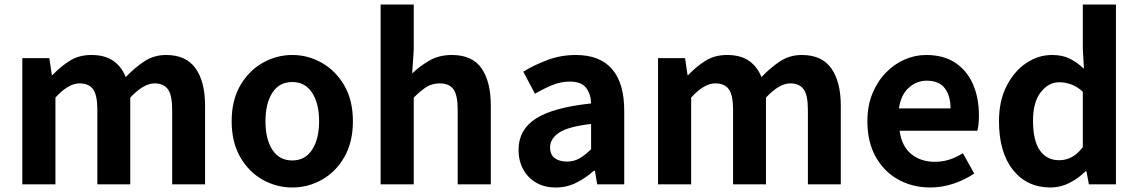

<svg xmlns="http://www.w3.org/2000/svg" viewBox="-20 -818 5050 852"><path d="M79 0V-560H199L210 -485H213Q248 -522 289 -548Q330 -574 385 -574Q445 -574 482 -548.5Q519 -523 538 -476Q577 -517 620 -545.5Q663 -574 717 -574Q806 -574 848 -514.5Q890 -455 890 -349V0H744V-331Q744 -396 725 -422Q706 -448 666 -448Q617 -448 558 -385V0H412V-331Q412 -396 393 -422Q374 -448 333 -448Q283 -448 226 -385V0Z M1277 14Q1207 14 1145.5 -20.5Q1084 -55 1046 -121Q1008 -187 1008 -280Q1008 -373 1046 -438.5Q1084 -504 1145.5 -539Q1207 -574 1277 -574Q1347 -574 1408.5 -539Q1470 -504 1508 -438.5Q1546 -373 1546 -280Q1546 -187 1508 -121Q1470 -55 1408.5 -20.5Q1347 14 1277 14ZM1277 -106Q1334 -106 1365 -153.5Q1396 -201 1396 -280Q1396 -359 1365 -406.5Q1334 -454 1277 -454Q1219 -454 1188.5 -406.5Q1158 -359 1158 -280Q1158 -201 1188.5 -153.5Q1219 -106 1277 -106Z M1669 0V-798H1816V-597L1809 -492Q1842 -524 1885 -549Q1928 -574 1985 -574Q2076 -574 2117 -514.5Q2158 -455 2158 -349V0H2011V-331Q2011 -396 1992 -422Q1973 -448 1932 -448Q1898 -448 1872.5 -432Q1847 -416 1816 -385V0Z M2446 14Q2396 14 2359 -7.5Q2322 -29 2301.5 -67Q2281 -105 2281 -153Q2281 -242 2357.5 -291.5Q2434 -341 2603 -359Q2602 -400 2581 -428Q2560 -456 2508 -456Q2469 -456 2431 -440.5Q2393 -425 2354 -402L2302 -500Q2351 -530 2410 -552Q2469 -574 2535 -574Q2642 -574 2696 -511.5Q2750 -449 2750 -327V0H2630L2620 -60H2615Q2579 -28 2537 -7Q2495 14 2446 14ZM2495 -101Q2527 -101 2552 -115.5Q2577 -130 2603 -156V-268Q2500 -256 2460.5 -229Q2421 -202 2421 -164Q2421 -131 2442 -116Q2463 -101 2495 -101Z M2900 0V-560H3020L3031 -485H3034Q3069 -522 3110 -548Q3151 -574 3206 -574Q3266 -574 3303 -548.5Q3340 -523 3359 -476Q3398 -517 3441 -545.5Q3484 -574 3538 -574Q3627 -574 3669 -514.5Q3711 -455 3711 -349V0H3565V-331Q3565 -396 3546 -422Q3527 -448 3487 -448Q3438 -448 3379 -385V0H3233V-331Q3233 -396 3214 -422Q3195 -448 3154 -448Q3104 -448 3047 -385V0Z M4108 14Q4030 14 3966.5 -21Q3903 -56 3866 -122Q3829 -188 3829 -280Q3829 -348 3851 -402Q3873 -456 3910 -494.5Q3947 -533 3993.5 -553.5Q4040 -574 4090 -574Q4167 -574 4219 -539.5Q4271 -505 4297.5 -444.5Q4324 -384 4324 -306Q4324 -263 4317 -238H3972Q3981 -170 4023 -135Q4065 -100 4128 -100Q4162 -100 4192 -109.5Q4222 -119 4253 -138L4303 -48Q4262 -20 4211 -3Q4160 14 4108 14ZM3969 -337H4198Q4198 -393 4172.5 -426.5Q4147 -460 4092 -460Q4048 -460 4013 -429Q3978 -398 3969 -337Z M4642 14Q4537 14 4475 -64Q4413 -142 4413 -280Q4413 -371 4447 -437Q4481 -503 4534.5 -538.5Q4588 -574 4648 -574Q4695 -574 4727.5 -557.5Q4760 -541 4790 -513L4785 -601V-798H4932V0H4812L4801 -58H4797Q4766 -27 4726 -6.5Q4686 14 4642 14ZM4680 -107Q4709 -107 4735 -120.5Q4761 -134 4785 -165V-411Q4760 -434 4733.5 -443.5Q4707 -453 4680 -453Q4633 -453 4598.5 -409Q4564 -365 4564 -282Q4564 -194 4594.5 -150.5Q4625 -107 4680 -107Z"/></svg>

Font: Source Han Sans TC
Style: Bold
Weight: 700
Designer: Ryoko NISHIZUKA Ë•øÂ°öÊ∂ºÂ≠ê (kana, bopomofo & ideographs); Paul D. Hunt (Latin, Greek & Cyrillic); Sandoll Communicatio
Foundry: Adobe
Version: Version 2.004;hotconv 1.0.118;makeotfexe 2.5.65603